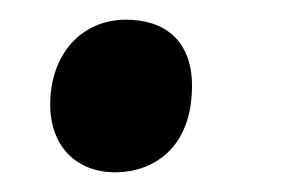

<svg xmlns="http://www.w3.org/2000/svg" viewBox="-20 -167 295 195"><path d="M97 8C134 8 175 -15 175 -80C175 -126 147 -147 108 -147C62 -147 31 -111 31 -61C31 -18 58 8 97 8Z"/></svg>

Font: Noto Serif Tamil ExtraCondensed
Style: Bold Italic
Weight: 700
Width: 2
Italic angle: -12°
Designer: Indian Type Foundry, Tom Grace, and the Monotype Design Team
Foundry: Monotype Imaging Inc.
Version: Version 2.003